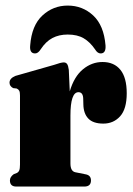

<svg xmlns="http://www.w3.org/2000/svg" viewBox="-20 -686 490 706"><path d="M233 -429 236.5 -350Q252.5 -404.5 285 -431.2Q317.5 -458 357 -458Q399.5 -458 422.8 -429.2Q446 -400.5 446 -343Q446 -285.5 421.8 -258.5Q397.5 -231.5 360 -231.5Q322.5 -231.5 304.8 -250Q287 -268.5 286.5 -302.5L286 -322.5Q285.5 -347 268.5 -347Q239 -347 239 -261V-85Q239 -56 257.5 -52.5L295 -45Q314.5 -41.5 314.5 -22.5Q314.5 0 290 0H40Q16.5 0 16.5 -22.5Q16.5 -35.5 30.5 -45.5L42 -50Q48 -53 50.8 -59.5Q53.5 -66 53.5 -81V-335Q53.5 -347 50.8 -352.2Q48 -357.5 41.5 -360.5L28.5 -362Q15 -369 15 -382Q15 -398 37 -407L179 -447.5Q204 -456.5 214.5 -456.5Q222.5 -456.5 226.8 -450.5Q231 -444.5 233 -429ZM229 -559Q197 -559 172.8 -546.2Q148.5 -533.5 129.5 -504.5Q120 -489.5 109 -489.5Q88 -489.5 91 -519Q96.5 -592.5 136 -629Q175.5 -665.5 229 -665.5Q283.5 -665.5 322.8 -629Q362 -592.5 368 -519Q370 -489.5 350 -489.5Q338.5 -489.5 329.5 -504.5Q311 -531.5 287.8 -545.2Q264.5 -559 229 -559Z"/></svg>

Font: Fraunces 144pt Soft Black
Style: Regular
Weight: 900
Version: Version 1.000;[b76b70a41]